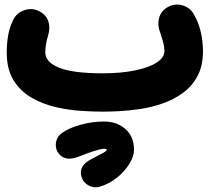

<svg xmlns="http://www.w3.org/2000/svg" viewBox="-20 -410 910 836"><path d="M9.3 -182.1Q9.3 -217.3 15.1 -253.9Q21 -290.5 37.6 -323.7Q52.7 -354.5 86.2 -365.7Q119.6 -377 150.4 -361.3Q180.7 -346.2 190.4 -316.9Q200.2 -287.6 187.5 -248.5Q183.1 -235.4 180.2 -216.8Q177.2 -198.2 177.2 -182.1Q177.2 -139.2 237.8 -115Q298.3 -90.8 426.8 -90.8Q508.3 -90.8 568.8 -103.5Q629.4 -116.2 662.6 -137.9Q695.8 -159.7 695.8 -187Q695.8 -207.5 688.7 -232.2Q681.6 -256.8 678.7 -264.6Q664.6 -299.3 672.4 -330.6Q680.2 -361.8 710 -378.9Q739.7 -396 773.4 -387Q807.1 -377.9 824.2 -347.7Q843.8 -314 853.8 -272.5Q863.8 -231 863.8 -187Q863.8 -123.5 840.1 -79.1Q816.4 -34.7 777.1 -5.9Q737.8 22.9 689.9 39.8Q642.1 56.6 592.8 64.2Q543.5 71.8 500 74Q456.5 76.2 426.8 76.2Q387.2 76.2 333.3 72.8Q279.3 69.3 222.9 56.4Q166.5 43.5 117.9 15.6Q69.3 -12.2 39.3 -60.1Q9.3 -107.9 9.3 -182.1ZM335 360.4Q320.3 312 377.9 282.7Q419.9 261.2 432.4 253.9Q444.8 246.6 444.8 242.2Q444.8 237.8 432.6 237.8Q418.9 237.8 385.3 249Q351.6 260.3 322.3 272Q263.7 295.4 234.9 257.8Q219.7 236.8 223.6 210.9Q227.5 185.1 248.5 169.9Q280.3 147 331.1 133.1Q381.8 119.1 432.6 119.1Q489.3 119.1 526.4 152.1Q563.5 185.1 563.5 242.2Q563.5 270.5 543.2 303.5Q522.9 336.4 489 363.8Q455.1 391.1 413.1 403.3Q389.2 410.2 365.7 397.5Q342.3 384.8 335 360.4Z"/></svg>

Font: Mikhak-FD Black
Style: Regular
Weight: 900
Designer: Amin Abedi
Version: Version 3.2